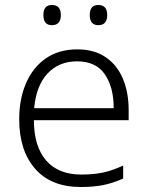

<svg xmlns="http://www.w3.org/2000/svg" viewBox="-20 -740 592 770"><path d="M290 -542Q358 -542 404 -510.5Q450 -479 473 -424Q496 -369 496 -298V-258H116Q116 -153 165 -96.5Q214 -40 306 -40Q356 -40 393 -48Q430 -56 474 -76V-24Q434 -6 395 2Q356 10 304 10Q185 10 121 -63Q57 -136 57 -262Q57 -343 84.5 -406.5Q112 -470 164 -506Q216 -542 290 -542ZM289 -494Q216 -494 170.5 -445Q125 -396 117 -306H436Q436 -390 400.5 -442Q365 -494 289 -494ZM154 -680Q154 -720 188 -720Q224 -720 224 -680Q224 -639 188 -639Q154 -639 154 -680ZM340 -680Q340 -720 374 -720Q410 -720 410 -680Q410 -639 374 -639Q340 -639 340 -680Z"/></svg>

Font: BC Sans Light
Style: Regular
Weight: 300
Designer: Monotype Design Team
Foundry: Monotype Imaging Inc.
Version: Version 2.000;GOOG;noto-source:20170915:90ef993387c0